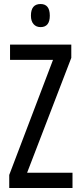

<svg xmlns="http://www.w3.org/2000/svg" viewBox="-20 -936 401 956"><path d="M341 0H26V-65L244 -638H30V-714H335V-648L115 -76H341ZM182 -916Q228 -916 228 -858Q228 -801 182 -801Q160 -801 147 -816Q134 -831 134 -858Q134 -916 182 -916Z"/></svg>

Font: Noto Sans Ethiopic ExtraCondensed
Style: Regular
Weight: 400
Width: 2
Designer: Monotype Design Team
Foundry: Monotype Imaging Inc.
Version: Version 2.102; ttfautohint (v1.8.4.7-5d5b)